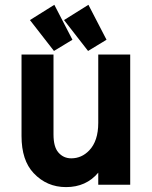

<svg xmlns="http://www.w3.org/2000/svg" viewBox="-20 -762 626 792"><path d="M204.1 -742.2 278.8 -598.1 202.6 -551.8 103.5 -679.2ZM344.7 -742.2 419.4 -598.1 343.3 -551.8 244.1 -679.2ZM517.1 0H385.3V-49.8Q335.4 9.8 252.4 9.8Q172.9 9.8 118.7 -47.9Q68.8 -100.6 68.8 -200.7V-537.1H200.7V-207.5Q200.7 -156.7 220.2 -133.8Q241.2 -108.9 273.9 -108.9Q316.9 -108.9 348.1 -141.6Q385.3 -180.7 385.3 -254.9V-537.1H517.1Z"/></svg>

Font: Consola Mono
Style: Bold
Weight: 700
Monospace: yes
Designer: Wojciech Kalinowski "wmk69" (wmk69@o2.pl)
Foundry: Wojciech Kalinowski "wmk69" (wmk69@o2.pl)
Version: Version 2.1.0